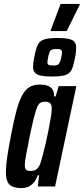

<svg xmlns="http://www.w3.org/2000/svg" viewBox="-20 -948 426 976"><path d="M91 8Q63 8 45 1Q27 -6 18.5 -23.5Q10 -41 10 -73Q10 -105 16.5 -149Q23 -193 35 -255Q49 -330 62.5 -381Q76 -432 92 -462Q108 -492 129.5 -505Q151 -518 181 -518Q209 -518 225 -511Q241 -504 248.5 -490.5Q256 -477 255 -458H263L278 -510H368L260 0H172L179 -57H172Q163 -32 149.5 -17.5Q136 -3 121 2.5Q106 8 91 8ZM137 -79Q149 -79 158 -83Q167 -87 174.5 -97Q182 -107 188 -125Q192 -139 199 -165.5Q206 -192 213.5 -224.5Q221 -257 227.5 -290.5Q234 -324 238.5 -352Q243 -380 243 -395Q243 -416 234.5 -423.5Q226 -431 210 -431Q197 -431 187 -426.5Q177 -422 169.5 -405Q162 -388 153 -352.5Q144 -317 131 -255Q119 -194 112.5 -160Q106 -126 106 -109Q106 -96 109.5 -89.5Q113 -83 120 -81Q127 -79 137 -79ZM243 -559Q206 -559 185.5 -564Q165 -569 156.5 -580Q148 -591 148 -607Q148 -617 149.5 -629.5Q151 -642 154 -657Q160 -687 166 -706Q172 -725 183.5 -735.5Q195 -746 216.5 -750.5Q238 -755 273 -755Q310 -755 330.5 -750Q351 -745 359 -734.5Q367 -724 367 -707Q367 -697 366 -684.5Q365 -672 362 -657Q356 -627 350 -608Q344 -589 333 -578.5Q322 -568 301 -563.5Q280 -559 243 -559ZM251 -615Q264 -615 271 -617.5Q278 -620 282 -627.5Q286 -635 290 -650Q292 -657 293.5 -667Q295 -677 295 -682Q295 -692 289.5 -695.5Q284 -699 266 -699Q253 -699 245.5 -696.5Q238 -694 234 -687Q230 -680 226 -664Q225 -657 223 -647Q221 -637 221 -631Q221 -622 227 -618.5Q233 -615 251 -615ZM237 -790 238 -795 288 -928H386L385 -923L319 -790Z"/></svg>

Font: Saira UltraCondensed
Style: Bold Italic
Weight: 700
Width: 1
Italic angle: -12°
Designer: Hector Gatti with collaboration of the Omnibus-Type team
Foundry: Omnibus-Type
Version: Version 1.101